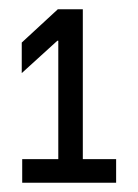

<svg xmlns="http://www.w3.org/2000/svg" viewBox="-20 -781 298 415"><path d="M159 -437V-761H105L27 -689V-623L104 -693H106V-437H28V-386H231V-437Z"/></svg>

Font: Be Vietnam
Style: Regular
Weight: 400
Designer: Gabriel Lam
Foundry: TypeRant
Version: Version 4.000